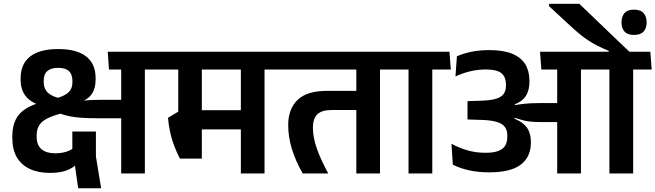

<svg xmlns="http://www.w3.org/2000/svg" viewBox="-20 -909 3434 1006"><path d="M739 -577H615V0H739ZM576.5 -544.5H836L829 -638H569.5ZM784.5 -544.5 777.5 -638H544.5L551 -544.5ZM389.5 77.5H510L482.5 -89.5V-220H359V-87.5L367.5 -77.5ZM270 -393 222 -379Q160 -366 120.5 -342.8Q81 -319.5 62.8 -283.2Q44.5 -247 44.5 -194.5V-185.5Q44.5 -125.5 68.2 -85Q92 -44.5 136.2 -23.8Q180.5 -3 242.5 -3Q294.5 -3 329.5 -16.2Q364.5 -29.5 384.5 -53L369 -137Q351.5 -121.5 326.5 -113.8Q301.5 -106 269 -106Q238.5 -106 216.8 -115.2Q195 -124.5 183.5 -143.8Q172 -163 172 -193.5V-199.5Q172 -231.5 185.8 -253Q199.5 -274.5 228.8 -289Q258 -303.5 305.5 -315.5L384.5 -369.5Q435.5 -382.5 458.2 -413Q481 -443.5 481 -492.5V-500Q481 -574 431.8 -613Q382.5 -652 285 -652Q187.5 -652 137.8 -612.8Q88 -573.5 88 -498.5V-491.5Q88 -436 118 -401.2Q148 -366.5 216 -349L287.5 -316.5Q314.5 -306 342.8 -300.2Q371 -294.5 404.5 -292Q438 -289.5 481 -289.5H634.5V-386H515Q487 -386 464.8 -385.2Q442.5 -384.5 419.2 -382.2Q396 -380 365 -375.5L297 -393Q250.5 -404 229.8 -424.2Q209 -444.5 209 -478.5V-484Q209 -520 228 -536.8Q247 -553.5 285 -553.5Q323 -553.5 341.2 -536.5Q359.5 -519.5 359.5 -484V-478Q359.5 -443.5 337.2 -423.8Q315 -404 270 -393Z M1366 -577H1242V0H1366ZM1204 -544.5H1463.5L1456.5 -638H1197ZM1381.5 -544.5 1374.5 -638H791.5L798.5 -544.5ZM1292.5 -331.5H953V-231H1292.5ZM1037.5 -578.5H914V-269H1037.5ZM922.5 -78H1037.5V-324.5H914.5L860 -291.5Q864 -249.5 872.2 -212.8Q880.5 -176 893.5 -142.8Q906.5 -109.5 922.5 -78Z M1971 -577H1847V0H1971ZM1809 -544.5H2068.5L2061.5 -638H1802ZM1423.5 -544.5H2019L2012 -638H1416.5ZM1566 0H1700Q1660.5 -72.5 1640 -130.8Q1619.5 -189 1619.5 -240Q1619.5 -287 1642.5 -309.8Q1665.5 -332.5 1717 -332.5H1896V-433H1694.5Q1587.5 -433 1538.8 -385.2Q1490 -337.5 1490 -254Q1490 -192 1509.2 -129Q1528.5 -66 1566 0Z M2245 0V-577H2120.5V0ZM2342 -544.5 2335 -638H2023L2031 -544.5Z M2857 -889V-876.5L2964.5 -777Q2991.5 -752 3014.2 -733Q3037 -714 3060.5 -698.5Q3084 -683 3110.2 -669.5Q3136.5 -656 3169.5 -642.5V-618.5H3283.5V-633Q3267.5 -647.5 3241 -672.8Q3214.5 -698 3182.5 -728.8Q3150.5 -759.5 3118.2 -790.5Q3086 -821.5 3059 -847.2Q3032 -873 3015.5 -889ZM3297.5 0V-577H3173V0ZM3394.5 -544.5 3387.5 -638H3075.5L3083.5 -544.5ZM3121 -544.5 3114 -638H2809.5L2816.5 -544.5ZM2899.5 0H3024V-578.5H2899.5ZM2345.5 -156 2352.5 -46.5Q2390 -27 2438.2 -16.5Q2486.5 -6 2543 -6Q2655.5 -6 2708.5 -46.2Q2761.5 -86.5 2761.5 -161.5V-167Q2761.5 -202.5 2747.8 -229.2Q2734 -256 2700.8 -275Q2667.5 -294 2609 -306L2607.5 -350.5Q2661 -353 2693.2 -369.5Q2725.5 -386 2739.8 -414Q2754 -442 2754 -479.5V-486Q2754 -536.5 2732.2 -572.2Q2710.5 -608 2664.2 -627.2Q2618 -646.5 2545 -646.5Q2493 -646.5 2450.2 -637.8Q2407.5 -629 2374 -614L2366.5 -508.5Q2404 -526 2444 -535.5Q2484 -545 2526.5 -545Q2583.5 -545 2607.2 -525.5Q2631 -506 2631 -466V-460.5Q2631 -434 2619.2 -417.2Q2607.5 -400.5 2579.8 -391.8Q2552 -383 2503.5 -381.5L2429.5 -379V-283L2509.5 -280.5Q2556 -278.5 2584.2 -269.8Q2612.5 -261 2625.2 -243.8Q2638 -226.5 2638 -199.5V-192Q2638 -163 2626 -144.5Q2614 -126 2588.8 -117.2Q2563.5 -108.5 2523.5 -108.5Q2473.5 -108.5 2429.2 -121.2Q2385 -134 2345.5 -156ZM2602 -360V-296.5L2673.5 -280.5L2676.5 -292Q2698 -285 2716.8 -279.8Q2735.5 -274.5 2757.8 -272Q2780 -269.5 2811 -269.5H2943V-369H2809Q2780 -369 2758.2 -367.8Q2736.5 -366.5 2717.8 -364.2Q2699 -362 2678 -358.5L2677 -367Z M3301.5 -726Q3336.5 -726 3352.2 -743.8Q3368 -761.5 3368 -789.5V-793.5Q3368 -822 3352.2 -840.2Q3336.5 -858.5 3301.5 -858.5Q3267.5 -858.5 3252 -840.2Q3236.5 -822 3236.5 -793.5V-789.5Q3236.5 -761.5 3252 -743.8Q3267.5 -726 3301.5 -726Z"/></svg>

Font: Anek Devanagari SemiBold
Style: Regular
Weight: 600
Designer: Kailash Malviya (Devanagari) & Yesha Goshar (Latin)
Foundry: Ek Type
Version: Version 1.003